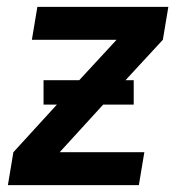

<svg xmlns="http://www.w3.org/2000/svg" viewBox="-20 -540 540 560"><path d="M3 0 19 -96 146 -235H107V-306H211L320 -424H73L89 -520H471L455 -424L346 -306H370V-235H281L154 -96H401L385 0Z"/></svg>

Font: Iosevka SS04 Oblique
Style: Bold
Weight: 700
Italic angle: -9°
Monospace: yes
Designer: Belleve Invis
Foundry: Belleve Invis
Version: Version 19.0.0; ttfautohint (v1.8.4)